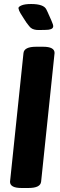

<svg xmlns="http://www.w3.org/2000/svg" viewBox="-20 -935 300 957"><path d="M122 2Q182 2 185 -30L252 -671Q252 -702 195 -702H160Q100 -702 97 -670L30 -29Q30 2 87 2ZM207 -786Q194 -786 182.5 -785.5Q171 -785 161 -786Q151 -787 142 -791Q133 -795 126 -804L112 -822L99 -842Q90 -856 82 -869Q74 -882 72 -894Q71 -901 87 -908Q103 -915 135 -915Q198 -915 211 -888Q216 -878 218.5 -872.5Q221 -867 223 -862Q225 -857 228 -851Q231 -845 236 -833Q241 -822 243.5 -814Q246 -806 245 -801Q243 -793 233 -789.5Q223 -786 207 -786Z"/></svg>

Font: AsCom
Style: Bold Italic
Weight: 700
Italic angle: -48°
Designer: AsCom
Foundry: AsCom
Version: Version 1.001